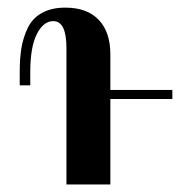

<svg xmlns="http://www.w3.org/2000/svg" viewBox="-20 -488 500 508"><path d="M60.1 -262.2H32.2V-297.9Q32.2 -333.5 36.6 -360.6Q41 -387.7 53.2 -413.6Q65.4 -439.5 90.6 -453.6Q115.7 -467.8 152.8 -467.8Q210.4 -467.8 241.2 -435.5Q272 -403.3 272 -344.2V-250H436V-226.1H272V0H155.8V-360.8Q155.8 -432.1 121.1 -432.1Q94.7 -432.1 77.4 -397.7Q60.1 -363.3 60.1 -297.9Z"/></svg>

Font: Flanker Steampunk
Style: Bold
Weight: 700
Designer: Alexey Kryukov, Leonardo Di Lena
Foundry: Alexey Kryukov, Leonardo Di Lena
Version: 1.210